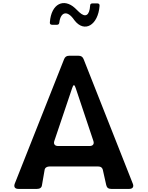

<svg xmlns="http://www.w3.org/2000/svg" viewBox="-20 -1220 954 1240"><path d="M316 -1060H348C357 -1060 362 -1065 363 -1074C371 -1142 414 -1158 460 -1090C525 -1004 614 -1058 623 -1182C624 -1192 619 -1198 609 -1198H577C567 -1198 562 -1193 562 -1183C558 -1120 532 -1104 492 -1141L464 -1168C393 -1233 311 -1198 302 -1076C301 -1066 306 -1060 316 -1060ZM99 0H219C236 0 249 -7 251 -24L268 -122C270 -137 283 -145 301 -145H613C631 -145 642 -137 645 -119L666 -25C670 -7 681 0 698 0H815C836 0 846 -13 838 -33L520 -838C514 -853 504 -860 487 -860H427C410 -860 400 -853 394 -838L75 -33C68 -13 76 0 99 0ZM355 -277C334 -277 324 -290 331 -310L446 -651C454 -676 461 -676 469 -651L583 -310C590 -290 580 -277 559 -277Z"/></svg>

Font: OpenDyslexic3
Style: Regular
Weight: 400
Designer: Abelardo Gonzalez
Version: Version 3.001;PS 003.001;hotconv 1.0.88;makeotf.lib2.5.64775